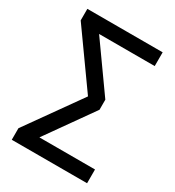

<svg xmlns="http://www.w3.org/2000/svg" viewBox="-208 -825 1022 1124"><g transform="rotate(30 303.0 -262.5)"><path d="M48 180V102L321 -282V-244L48 -627V-705H557V-612H157L159 -643L405 -297V-229L157 121L155 87H557V180Z"/></g></svg>

Font: Nunito Sans 8pt SemiBold
Style: Regular
Weight: 600
Version: Version 3.101;gftools[0.9.27]